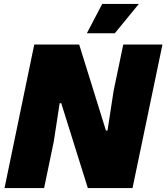

<svg xmlns="http://www.w3.org/2000/svg" viewBox="-20 -955 845 975"><path d="M154 -729H382L518 -292H526L557 -494L606 -729H805L653 0H426L291 -431H283L253 -236L204 0H3ZM499 -935H685L563 -786H421Z"/></svg>

Font: Mona Sans Black
Style: Italic
Weight: 900
Italic angle: -11.7°
Designer: Deni Anggara
Foundry: GitHub
Version: Version 2.000